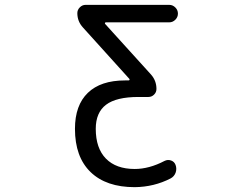

<svg xmlns="http://www.w3.org/2000/svg" viewBox="-20 -567 1040 794"><path d="M511.7 -234.4Q514.6 -234.4 515.6 -236.8Q516.6 -239.3 514.6 -241.2L323.2 -453.1Q299.8 -478.5 299.8 -512.7Q299.8 -526.4 310.1 -536.6Q320.3 -546.9 334 -546.9H679.7Q694.3 -546.9 705.1 -536.1Q715.8 -525.4 715.8 -510.7Q715.8 -496.1 705.1 -485.4Q694.3 -474.6 679.7 -474.6H418Q415 -474.6 414.1 -472.2Q413.1 -469.7 415 -467.8L604.5 -258.8Q627 -233.4 627 -199.2Q627 -185.5 617.2 -175.8Q607.4 -166 593.8 -166H552.7Q460.9 -166 418.5 -133.8Q376 -101.6 376 -34.2Q376 45.9 418 88.9Q460 131.8 537.1 131.8Q596.7 131.8 660.2 98.6Q673.8 91.8 687.5 96.7Q701.2 101.6 706.1 115.2Q709 123 709 131.3Q709 139.6 706.1 147.5Q700.2 163.1 685.5 170.9Q617.2 206.1 537.1 207Q418.9 207 354.5 144.5Q290 82 290 -34.2Q290 -131.8 343.3 -183.1Q396.5 -234.4 497.1 -234.4Z"/></svg>

Font: Rounded-X Mgen+ 1m regular
Style: Regular
Weight: 400
Designer: [Source Han Sans]
Ryoko NISHIZUKA  (kana & ideographs); Paul D. Hunt (Latin, Greek & Cyrillic); Wenlong ZHANG  (bopomofo
Version: Version 1.059.20150602